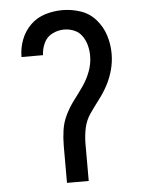

<svg xmlns="http://www.w3.org/2000/svg" viewBox="-53 -785 606 827"><g transform="rotate(-5 250.0 -371.5)"><path d="M203 0H297V-159Q297 -194 304 -228Q311 -262 331 -290.5Q351 -319 372 -346.5Q393 -374 409 -404.5Q425 -435 434 -469Q443 -503 443 -538Q443 -578 431 -616.5Q419 -655 392 -686Q365 -717 326.5 -730Q288 -743 248 -743Q210 -743 173.5 -732Q137 -721 109.5 -694Q82 -667 68.5 -631Q55 -595 55 -557H148Q149 -584 160.5 -609Q172 -634 196.5 -646.5Q221 -659 248 -659Q271 -659 292 -650Q313 -641 326 -622Q339 -603 344.5 -581Q350 -559 350 -536Q350 -502 337.5 -469Q325 -436 305.5 -408Q286 -380 265 -352.5Q244 -325 228.5 -293.5Q213 -262 208 -228Q203 -194 203 -159Z"/></g></svg>

Font: Iosevka SS08 Medium
Style: Regular
Weight: 500
Monospace: yes
Designer: Belleve Invis
Foundry: Belleve Invis
Version: Version 3.4.3; ttfautohint (v1.8.3)